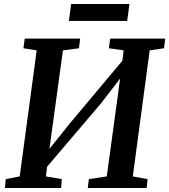

<svg xmlns="http://www.w3.org/2000/svg" viewBox="-20 -935 842 955"><path d="M4.5 0 8.5 -44 78 -57.5 162.5 -684.5 96.5 -695 103 -743H378.5L373 -695L293 -684.5L219 -144.5L195 -156L328.5 -322.5L623 -674L582 -577L595 -684.5L521.5 -695L528 -743H801.5L796 -695L724.5 -684.5L640.5 -57.5L714 -44L709.5 0H416.5L422 -44L511 -57.5L584.5 -595L609 -585.5L483 -421.5L179.5 -65L217.5 -134L208.5 -57.5L287.5 -44L284 0ZM334 -915H624L612.5 -831H322.5Z"/></svg>

Font: Merriweather SemiBold
Style: Italic
Weight: 600
Italic angle: -7.8°
Version: Version 2.101